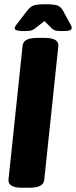

<svg xmlns="http://www.w3.org/2000/svg" viewBox="-20 -880 357 902"><path d="M84 2Q16 2 20 -37L86 -664Q88 -684 105 -693Q122 -702 158 -702H189Q258 -702 254 -663L188 -36Q186 -16 169 -7Q152 2 115 2ZM92 -734Q49 -734 49 -747Q49 -751 52 -756.5Q55 -762 64 -773L108 -830Q123 -850 140 -855Q157 -860 194 -860Q230 -860 247.5 -855Q265 -850 276 -830L307 -773Q317 -756 317 -750Q317 -741 307.5 -737.5Q298 -734 275 -734Q258 -734 245.5 -735.5Q233 -737 223 -747L189 -781L148 -749Q135 -738 123.5 -736Q112 -734 92 -734Z"/></svg>

Font: Asap Condensed Condensed ExtraBold
Style: Italic
Weight: 800
Width: 3
Italic angle: -6°
Designer: Pablo Cosgaya
Foundry: Omnibus-Type
Version: Version 3.001; ttfautohint (v1.8.4.7-5d5b)